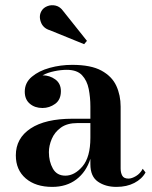

<svg xmlns="http://www.w3.org/2000/svg" viewBox="-20 -722 597 752"><path d="M184.5 10Q119.5 10 80.8 -23.2Q42 -56.5 42 -113.5Q42 -180.5 99.8 -218.8Q157.5 -257 264 -257H334V-304.5Q334 -340.5 327.5 -373.5Q321 -406.5 301.2 -427.5Q281.5 -448.5 241.5 -448.5Q219 -448.5 193.2 -443.2Q167.5 -438 146.5 -427Q174.5 -427 196.5 -411Q218.5 -395 218.5 -365Q218.5 -331.5 196 -315.2Q173.5 -299 146.5 -299Q116.5 -299 96.8 -315.8Q77 -332.5 77 -363Q77 -398 104.5 -421.2Q132 -444.5 174.5 -456.2Q217 -468 262.5 -468Q336 -468 377.2 -445.5Q418.5 -423 435.5 -386Q452.5 -349 452.5 -304.5V-62Q452.5 -45.5 458.8 -34Q465 -22.5 483.5 -22.5Q496 -22.5 512.8 -32.5Q529.5 -42.5 539 -61L550 -46.5Q536 -21 506.2 -5.5Q476.5 10 436 10Q393 10 363.5 -10.5Q334 -31 334 -78.5V-100Q317.5 -48.5 279 -19.2Q240.5 10 184.5 10ZM236 -34Q272 -34 303 -70.2Q334 -106.5 334 -182.5V-240H283.5Q243 -240 218.5 -222.2Q194 -204.5 182.8 -178Q171.5 -151.5 171.5 -126Q171.5 -89.5 187 -61.8Q202.5 -34 236 -34ZM309.5 -549 175.5 -603.5Q148.5 -611.5 139.8 -636.2Q131 -661 143.5 -680.5Q150.5 -692 165.8 -698Q181 -704 198.2 -700Q215.5 -696 228.5 -677.5L320.5 -562Z"/></svg>

Font: Bodoni Moda SemiBold
Style: Regular
Weight: 600
Designer: Owen Earl
Foundry: indestructible type
Version: Version 2.005; ttfautohint (v1.8.4.7-5d5b)